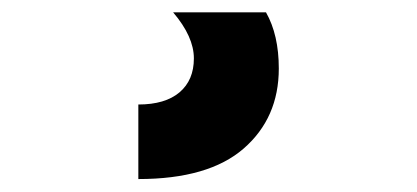

<svg xmlns="http://www.w3.org/2000/svg" viewBox="-20 77 666 307"><path d="M201.2 244.1Q244.1 244.1 267.1 224.6Q290 205.1 290 170.4Q290 135.7 256.8 96.7H405.3Q425.8 132.8 425.8 186.5Q425.8 265.6 369.6 314.5Q313.5 363.3 201.2 363.3Z"/></svg>

Font: GenEi M Gothic v2 Black
Style: Regular
Weight: 900
Version: Version 2.0